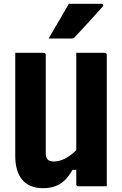

<svg xmlns="http://www.w3.org/2000/svg" viewBox="-20 -977 640 1007"><path d="M540 0Q515 0 490 0Q465 0 440.5 0Q416 0 391 0Q389 0 387 -0.5Q385 -1 384 -2Q383 -3 382 -4Q381 -5 380.5 -7Q380 -9 380 -11Q380 -97 380 -183Q380 -269 380 -355.5Q380 -442 380 -528Q380 -614 380 -700Q405 -700 429.5 -700Q454 -700 479 -700Q504 -700 529 -700Q533 -700 535 -698.5Q537 -697 538.5 -695Q540 -693 540 -689Q540 -617 540 -544.5Q540 -472 540 -399.5Q540 -327 540 -254.5Q540 -182 540 -110Q540 -80 540 -52Q540 -24 540 0ZM205 10Q169 10 141.5 -1.5Q114 -13 96 -35Q78 -57 69 -88Q60 -119 60 -158Q60 -232 60 -305.5Q60 -379 60 -453Q60 -527 60 -600Q60 -625 60 -650Q60 -675 60 -700Q98 -700 135 -700Q172 -700 209 -700Q213 -700 215 -698.5Q217 -697 218.5 -695Q220 -693 220 -689Q220 -606 220 -518.5Q220 -431 220 -343Q220 -255 220 -172Q220 -151 230 -140.5Q240 -130 261 -130Q284 -130 307 -139Q330 -148 354 -166.5Q378 -185 402 -213V-86H360Q342 -53 320 -32Q298 -11 270 -0.5Q242 10 205 10ZM341 -957Q383 -957 407.5 -957Q432 -957 455 -957Q478 -957 513 -957Q519 -957 521 -952.5Q523 -948 519 -943Q500 -922 484.5 -904.5Q469 -887 453 -869.5Q437 -852 417.5 -831Q398 -810 371 -781Q369 -779 365 -777Q361 -775 355 -775Q324 -775 304.5 -775Q285 -775 269.5 -775Q254 -775 235 -775Q253 -806 270.5 -836Q288 -866 306 -896.5Q324 -927 341 -957Z"/></svg>

Font: Recursive Monospace ExtraBold
Style: Regular
Weight: 800
Version: Version 1.047